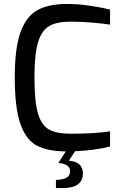

<svg xmlns="http://www.w3.org/2000/svg" viewBox="-20 -763 622 975"><path d="M155 -370Q155 -250 172 -189.5Q189 -129 227 -106.5Q265 -84 338 -84Q459 -84 539 -96V-19Q459 1 361 5L330 53Q401 59 401 118Q401 154 375.5 173Q350 192 302 192H264V151L285 149Q336 143 336 107Q336 69 276 65L314 6Q220 5 165.5 -24.5Q111 -54 83 -135.5Q55 -217 55 -371Q55 -518 84 -599Q113 -680 170 -711.5Q227 -743 321 -743Q373 -743 433 -734.5Q493 -726 539 -714V-638Q507 -643 451 -648Q395 -653 339 -653Q268 -653 229.5 -630.5Q191 -608 173 -547.5Q155 -487 155 -370Z"/></svg>

Font: Exo Medium
Style: Regular
Weight: 500
Designer: Natanael Gama
Foundry: Natanael Gama
Version: Version 1.500; ttfautohint (v1.6)